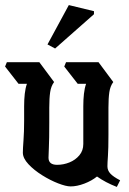

<svg xmlns="http://www.w3.org/2000/svg" viewBox="-39 -739 506 756"><path d="M421 -3Q398 -12 379 -22Q360 -32 343 -44Q322 -27 293 -16Q264 -5 239 -5Q221 -5 190 -17Q159 -29 127 -49Q95 -69 73 -92.5Q51 -116 51 -138Q51 -153 53.5 -186.5Q56 -220 56 -263V-321Q56 -347 58.5 -369.5Q61 -392 67 -409H34L-19 -477L-12 -494H116L174 -416Q162 -400 158.5 -376Q155 -352 155 -315V-256Q155 -190 153.5 -160Q152 -130 152 -118Q152 -90 186 -90Q211 -90 234.5 -99.5Q258 -109 273.5 -127.5Q289 -146 289 -172V-321Q289 -347 291.5 -369.5Q294 -392 300 -409H267L214 -477L221 -494H349L407 -416Q395 -400 391.5 -376Q388 -352 388 -315V-208Q388 -153 386 -125Q384 -97 384 -84Q384 -68 395.5 -55.5Q407 -43 434 -29ZM331 -683 178 -548 148 -564 232 -719 331 -695Z"/></svg>

Font: Jaini Purva
Style: Regular
Weight: 400
Designer: Maithili Shingre, Girish Dalvi (Devanagari), Taresh Vohra (Latin)
Foundry: Ek Type
Version: Version 2.000; ttfautohint (v1.8.4.7-5d5b)